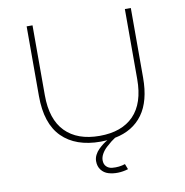

<svg xmlns="http://www.w3.org/2000/svg" viewBox="-95 -790 1040 1080"><g transform="rotate(-10 425.0 -250.0)"><path d="M426.5 11Q284.5 11 206.5 -66.5Q128.5 -144 128.5 -302V-700H162V-300.5Q162 -162.5 231 -92.2Q300 -22 426.5 -22Q553.5 -22 621.5 -92Q689.5 -162 689.5 -300V-700H723.5V-302Q723.5 -168.5 668.5 -92.8Q613.5 -17 509.5 3.5Q498.5 10.5 486.2 20Q474 29.5 457 45Q440 60.5 429.2 79.5Q418.5 98.5 418.5 116Q418.5 139 431.5 152Q444.5 165 464.2 167Q484 169 503 166.8Q522 164.5 538.5 159L550.5 190Q521.5 199 492.2 199.8Q463 200.5 438 193Q413 185.5 397.2 165.2Q381.5 145 381.5 115Q381.5 97 390 80Q398.5 63 412.5 49.2Q426.5 35.5 438.8 26.2Q451 17 464.5 9.5Q446 11 426.5 11Z"/></g></svg>

Font: League Mono Wide Thin
Style: Regular
Weight: 100
Width: 8
Designer: Tyler Finck
Foundry: The League of Moveable Type / Tyler Finck
Version: Version 2.210